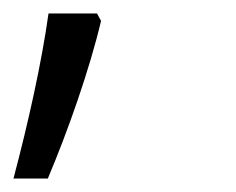

<svg xmlns="http://www.w3.org/2000/svg" viewBox="-22 -136 350 285"><path d="M128 -105 122 -116H50C40 -44 20 46 -2 129H49C79 58 111 -33 128 -105Z"/></svg>

Font: Noto Sans Thaana Light
Style: Regular
Weight: 300
Designer: David Williams
Foundry: Google Inc.
Version: Version 3.001